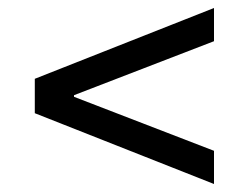

<svg xmlns="http://www.w3.org/2000/svg" viewBox="-20 -590 622 480"><path d="M515 -487 165 -352V-348L515 -213V-130L67 -307V-393L515 -570Z"/></svg>

Font: CMG Sans Medium
Style: Regular
Weight: 500
Designer: Julieta Ulanovsky
Foundry: Julieta Ulanovsky
Version: Version 7.200